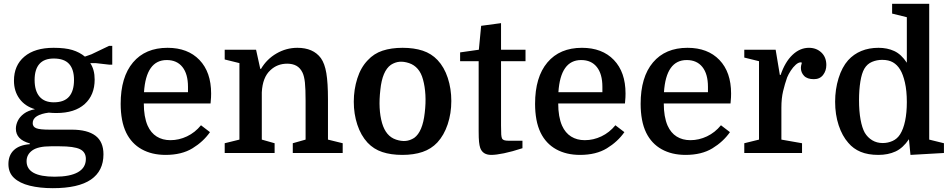

<svg xmlns="http://www.w3.org/2000/svg" viewBox="-20 -800 4977 1004"><path d="M521 7Q521 94 455.5 139Q390 184 256 184Q188 184 135.5 171Q83 158 53.5 130.5Q24 103 24 58Q24 12 52.5 -15Q81 -42 136 -46V-50Q63 -70 63 -127Q63 -147 73 -168Q83 -189 105 -205.5Q127 -222 163 -229Q111 -244 82 -283.5Q53 -323 53 -378Q53 -458 107.5 -504Q162 -550 260 -550Q321 -550 358.5 -538.5Q396 -527 424 -504L458 -516L550 -560H567V-462H550L480 -470H452Q475 -436 475 -384Q475 -303 423 -256Q371 -209 275 -209Q265 -209 255 -209.5Q245 -210 235 -211Q195 -206 173 -192.5Q151 -179 151 -156Q151 -137 169.5 -129.5Q188 -122 239 -122H355Q437 -122 479 -90.5Q521 -59 521 7ZM291 -35H246Q179 -35 149 -13.5Q119 8 119 43Q119 124 266 124Q346 124 387.5 100.5Q429 77 429 31Q429 -5 398 -20Q367 -35 291 -35ZM161 -382Q161 -325 186.5 -295Q212 -265 261 -265Q316 -265 341.5 -295Q367 -325 367 -382Q367 -437 341.5 -465.5Q316 -494 261 -494Q211 -494 186 -465.5Q161 -437 161 -382Z M1081 -259H732Q732 -189 752 -143Q769 -105 799.5 -86Q830 -67 871 -67Q916 -67 958 -87Q1000 -107 1031 -145L1078 -109Q1043 -59 986.5 -24.5Q930 10 846 10Q774 10 721 -19.5Q668 -49 640 -106Q625 -137 618 -175Q611 -213 611 -257Q611 -397 675.5 -473.5Q740 -550 856 -550Q962 -550 1023 -486.5Q1084 -423 1084 -311Q1084 -300 1083.5 -290.5Q1083 -281 1081 -259ZM852 -486Q744 -486 733 -318H963V-346Q963 -413 934 -449.5Q905 -486 852 -486Z M1232 -70V-470L1155 -489V-540H1319L1341 -440H1345Q1375 -491 1426 -520.5Q1477 -550 1535 -550Q1618 -550 1658 -496Q1678 -468 1686.5 -417.5Q1695 -367 1695 -281V-70L1772 -51V0H1511V-51L1578 -70V-273Q1578 -335 1574.5 -368Q1571 -401 1562 -420Q1550 -445 1530 -456Q1510 -467 1482 -467Q1430 -467 1394 -433Q1353 -396 1349 -317V-70L1416 -51V0H1155V-51Z M2340 -272Q2340 -207 2321 -150Q2302 -93 2267 -55Q2235 -21 2189.5 -5.5Q2144 10 2084 10Q2024 10 1979 -5Q1934 -20 1902 -54Q1867 -92 1848.5 -148Q1830 -204 1830 -268Q1830 -332 1848.5 -390Q1867 -448 1903 -485Q1935 -520 1980.5 -535Q2026 -550 2085 -550Q2145 -550 2190.5 -535Q2236 -520 2268 -486Q2303 -449 2321.5 -392.5Q2340 -336 2340 -272ZM1978 -156Q1988 -122 2006 -100.5Q2024 -79 2051 -70Q2078 -61 2101 -63Q2124 -65 2146 -79Q2190 -111 2201 -210Q2207 -260 2204.5 -304Q2202 -348 2192 -384Q2183 -418 2164.5 -439.5Q2146 -461 2119 -470Q2092 -479 2069 -477Q2046 -475 2024 -461Q1979 -429 1969 -331Q1957 -229 1978 -156Z M2386 -480V-526L2484 -540L2496 -665L2600 -679V-540H2728V-480H2600V-143Q2600 -109 2601 -96.5Q2602 -84 2605 -76Q2608 -70 2616 -67Q2624 -64 2642 -64H2712V-25Q2657 -7 2615.5 1.5Q2574 10 2549 10Q2504 10 2491 -27Q2487 -39 2485 -58Q2483 -77 2483 -114V-480Z M3248 -259H2899Q2899 -189 2919 -143Q2936 -105 2966.5 -86Q2997 -67 3038 -67Q3083 -67 3125 -87Q3167 -107 3198 -145L3245 -109Q3210 -59 3153.5 -24.5Q3097 10 3013 10Q2941 10 2888 -19.5Q2835 -49 2807 -106Q2792 -137 2785 -175Q2778 -213 2778 -257Q2778 -397 2842.5 -473.5Q2907 -550 3023 -550Q3129 -550 3190 -486.5Q3251 -423 3251 -311Q3251 -300 3250.5 -290.5Q3250 -281 3248 -259ZM3019 -486Q2911 -486 2900 -318H3130V-346Q3130 -413 3101 -449.5Q3072 -486 3019 -486Z M3800 -259H3451Q3451 -189 3471 -143Q3488 -105 3518.5 -86Q3549 -67 3590 -67Q3635 -67 3677 -87Q3719 -107 3750 -145L3797 -109Q3762 -59 3705.5 -24.5Q3649 10 3565 10Q3493 10 3440 -19.5Q3387 -49 3359 -106Q3344 -137 3337 -175Q3330 -213 3330 -257Q3330 -397 3394.5 -473.5Q3459 -550 3575 -550Q3681 -550 3742 -486.5Q3803 -423 3803 -311Q3803 -300 3802.5 -290.5Q3802 -281 3800 -259ZM3571 -486Q3463 -486 3452 -318H3682V-346Q3682 -413 3653 -449.5Q3624 -486 3571 -486Z M4173 -472Q4172 -473 4170 -473.5Q4168 -474 4167 -474Q4155 -474 4141 -461.5Q4127 -449 4115 -430.5Q4103 -412 4096 -395Q4084 -361 4075 -323.5Q4066 -286 4066 -237V-70L4174 -51V0H3872V-51L3949 -70V-480L3872 -499V-540H4036L4058 -408H4062Q4085 -476 4124 -513Q4163 -550 4210 -550Q4249 -550 4275 -525.5Q4301 -501 4301 -460Q4301 -430 4284 -408Q4267 -386 4236 -386Q4201 -386 4184.5 -403.5Q4168 -421 4168 -445Q4168 -452 4169 -456Q4170 -460 4173 -472Z M4347 -268Q4347 -333 4365 -391Q4383 -449 4415 -485Q4444 -517 4484 -533.5Q4524 -550 4574 -550Q4620 -550 4656.5 -533Q4693 -516 4722 -472V-710L4645 -729V-780H4839V-70L4916 -51V0L4741 10L4733 -72Q4702 -26 4663 -8Q4624 10 4573 10Q4519 10 4480.5 -6Q4442 -22 4416 -53Q4384 -89 4365.5 -145Q4347 -201 4347 -268ZM4722 -266Q4722 -325 4712 -368.5Q4702 -412 4687 -436Q4672 -461 4649.5 -474Q4627 -487 4593 -487Q4565 -487 4540 -476.5Q4515 -466 4500 -441Q4486 -417 4479 -373.5Q4472 -330 4472 -276Q4472 -218 4480 -174.5Q4488 -131 4502 -106Q4517 -81 4541 -66.5Q4565 -52 4596 -52Q4623 -52 4647.5 -63Q4672 -74 4687 -98Q4704 -125 4713 -168Q4722 -211 4722 -266Z"/></svg>

Font: Domine SemiBold
Style: Regular
Weight: 600
Designer: Pablo Impallari, Rodrigo Fuenzalida, Brenda Gallo
Foundry: Pablo Impallari, Rodrigo Fuenzalida, Brenda Gallo
Version: Version 2.000